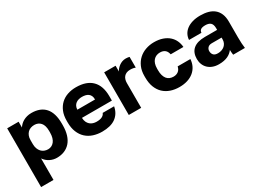

<svg xmlns="http://www.w3.org/2000/svg" viewBox="-30 -1204 2795 2066"><g transform="rotate(-30 1367.5 -171.5)"><path d="M50 200V-530H192V-458Q202 -474 217.5 -489.5Q233 -505 254 -517Q275 -529 301 -536Q327 -543 357 -543Q413 -543 455.5 -526.5Q498 -510 527 -477Q556 -444 570.5 -395Q585 -346 585 -280V-260Q585 -193 569 -141.5Q553 -90 523 -56Q493 -22 451 -4.5Q409 13 357 13Q312 13 271.5 -7.5Q231 -28 204 -67V200ZM320 -114Q343 -114 362.5 -123.5Q382 -133 396.5 -151Q411 -169 419 -196.5Q427 -224 427 -260V-280Q427 -315 419.5 -340.5Q412 -366 397.5 -382.5Q383 -399 363.5 -407.5Q344 -416 320 -416Q296 -416 274.5 -408.5Q253 -401 237.5 -385.5Q222 -370 213 -347.5Q204 -325 204 -295V-245Q204 -214 213 -189.5Q222 -165 237.5 -148Q253 -131 274.5 -122.5Q296 -114 320 -114Z M920 13Q862 13 811.5 -3.5Q761 -20 724 -54Q687 -88 666 -139.5Q645 -191 645 -260V-280Q645 -346 665.5 -395Q686 -444 721.5 -477Q757 -510 805.5 -526.5Q854 -543 910 -543Q1041 -543 1108 -475.5Q1175 -408 1175 -280V-225H803Q804 -194 814 -172.5Q824 -151 840 -137Q856 -123 877 -116.5Q898 -110 920 -110Q965 -110 990 -123.5Q1015 -137 1023 -160H1165Q1157 -117 1137 -84.5Q1117 -52 1086 -30Q1055 -8 1013 2.5Q971 13 920 13ZM804 -326H1024Q1024 -354 1015.5 -372Q1007 -390 992 -401Q977 -412 957 -416.5Q937 -421 915 -421Q894 -421 874.5 -416Q855 -411 839.5 -399.5Q824 -388 814.5 -370Q805 -352 804 -326Z M1255 0V-530H1397V-458Q1403 -472 1415.5 -486.5Q1428 -501 1445 -514Q1462 -527 1483.5 -535Q1505 -543 1530 -543Q1547 -543 1557 -541Q1567 -539 1575 -537V-404Q1570 -407 1552 -411Q1534 -415 1510 -415Q1483 -415 1464 -406.5Q1445 -398 1433 -384Q1421 -370 1415 -350.5Q1409 -331 1409 -309V0Z M1880 13Q1821 13 1771.5 -4Q1722 -21 1686 -55Q1650 -89 1630 -140Q1610 -191 1610 -260V-280Q1610 -343 1631.5 -392Q1653 -441 1689.5 -474.5Q1726 -508 1775.5 -525.5Q1825 -543 1880 -543Q1940 -543 1985.5 -527Q2031 -511 2062 -483.5Q2093 -456 2110 -419Q2127 -382 2130 -340H1972Q1968 -358 1961 -372Q1954 -386 1942.5 -395.5Q1931 -405 1916 -410Q1901 -415 1880 -415Q1856 -415 1835.5 -406.5Q1815 -398 1800 -381.5Q1785 -365 1776.5 -339.5Q1768 -314 1768 -280V-260Q1768 -223 1776 -196Q1784 -169 1798.5 -151Q1813 -133 1834 -124.5Q1855 -116 1880 -116Q1915 -116 1939.5 -134.5Q1964 -153 1972 -190H2130Q2127 -143 2108 -105.5Q2089 -68 2056.5 -41.5Q2024 -15 1979.5 -1Q1935 13 1880 13Z M2370 13Q2327 13 2293.5 0Q2260 -13 2237 -35.5Q2214 -58 2202 -88.5Q2190 -119 2190 -155Q2190 -194 2202 -224.5Q2214 -255 2238.5 -276Q2263 -297 2299.5 -307.5Q2336 -318 2385 -318H2536V-340Q2536 -364 2530 -380.5Q2524 -397 2513 -406.5Q2502 -416 2486 -420.5Q2470 -425 2450 -425Q2431 -425 2417 -422Q2403 -419 2394 -413Q2385 -407 2380 -397.5Q2375 -388 2374 -375H2220Q2222 -411 2238 -441.5Q2254 -472 2283.5 -494.5Q2313 -517 2356 -530Q2399 -543 2455 -543Q2508 -543 2551 -531.5Q2594 -520 2625 -494.5Q2656 -469 2673 -428.5Q2690 -388 2690 -330V-135Q2690 -93 2692 -61.5Q2694 -30 2698 0H2552Q2550 -17 2548.5 -30Q2547 -43 2547 -62Q2535 -46 2518.5 -32Q2502 -18 2480.5 -8Q2459 2 2431.5 7.5Q2404 13 2370 13ZM2420 -95Q2444 -95 2465.5 -102.5Q2487 -110 2502.5 -123.5Q2518 -137 2527 -156.5Q2536 -176 2536 -200V-222H2415Q2381 -222 2364.5 -204Q2348 -186 2348 -162Q2348 -133 2364.5 -114Q2381 -95 2420 -95Z"/></g></svg>

Font: Golos Text VF
Style: Regular
Weight: 400
Designer: A.Korolkova, Vitaly Kuzmin
Foundry: ParaType Ltd
Version: Version 2.003